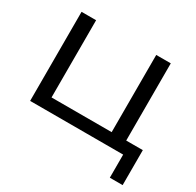

<svg xmlns="http://www.w3.org/2000/svg" viewBox="-153 -734 1072 1051"><g transform="rotate(30 382.5 -208.5)"><path d="M639 -563V-48L621 -75H744V146H663V-24L686 0H75V-563H167V-48L144 -75H563L547 -48V-563Z"/></g></svg>

Font: Unbounded Light
Style: Regular
Weight: 300
Designer: Luke Prowse, Jean-Baptiste Morizot, Fátima Lázaro, Florian Runge
Foundry: NaN
Version: Version 1.700